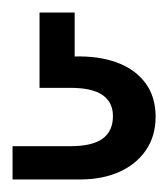

<svg xmlns="http://www.w3.org/2000/svg" viewBox="-20 -27 268 306"><path d="M0 259V206H92Q127 206 143.5 194Q160 182 160 158Q160 136 143.5 124.5Q127 113 92 113H43V-7H99V63Q137 62 166 72.5Q195 83 211.5 105Q228 127 228 159Q228 190 212.5 212.5Q197 235 170 247Q143 259 108 259Z"/></svg>

Font: DM Sans 16pt
Style: Regular
Weight: 400
Version: Version 4.004;gftools[0.9.30]